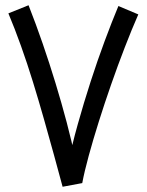

<svg xmlns="http://www.w3.org/2000/svg" viewBox="-20 -707 560 733"><path d="M219 6 238 -73Q254 -151 277 -233Q300 -315 326 -395.5Q352 -476 379.5 -550Q407 -624 432 -684L508 -652Q483 -595 456.5 -526.5Q430 -458 404.5 -385Q379 -312 357 -242Q335 -172 318.5 -111.5Q302 -51 294 -8ZM219 6Q204 -50 186 -115.5Q168 -181 148 -251.5Q128 -322 106 -393.5Q84 -465 60 -532Q36 -599 12 -656L89 -687Q117 -616 143 -540.5Q169 -465 192 -389.5Q215 -314 234.5 -240.5Q254 -167 268 -99L290 -8Z"/></svg>

Font: Noto Sans Arabic SemiCondensed
Style: Regular
Weight: 400
Width: 4
Designer: Monotype Design Team, Nadine Chahine, Nizar Qandah and Khaled Hosny
Foundry: Monotype Imaging Inc.
Version: Version 2.012